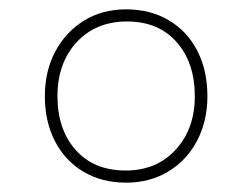

<svg xmlns="http://www.w3.org/2000/svg" viewBox="-20 -526 540 411"><path d="M250 -135Q198 -135 158.5 -158.5Q119 -182 97.5 -224Q76 -266 76 -320Q76 -374 98.5 -416Q121 -458 160 -482Q199 -506 250 -506Q302 -506 341.5 -482.5Q381 -459 402.5 -417Q424 -375 424 -320Q424 -267 402 -225Q380 -183 340.5 -159Q301 -135 250 -135ZM249 -161Q315 -161 356 -205.5Q397 -250 397 -320Q397 -392 358 -436Q319 -480 252 -480Q185 -480 144 -435.5Q103 -391 103 -320Q103 -249 142 -205Q181 -161 249 -161Z"/></svg>

Font: Noto Sans SemiCondensed Thin
Style: Regular
Weight: 100
Width: 4
Designer: Monotype Design Team
Foundry: Monotype Imaging Inc.
Version: Version 2.013; ttfautohint (v1.8.4.7-5d5b)